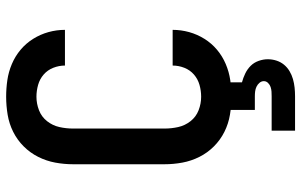

<svg xmlns="http://www.w3.org/2000/svg" viewBox="-202 -582 1003 640"><g transform="rotate(-90 300.0 -261.5)"><path d="M298 8Q268 8 238 3Q208 -2 181 -15.5Q154 -29 132.5 -50.5Q111 -72 97.5 -99Q84 -126 78.5 -155.5Q73 -185 73 -215V-520Q73 -550 78.5 -579.5Q84 -609 97.5 -636Q111 -663 132.5 -684.5Q154 -706 181 -719.5Q208 -733 238 -738Q268 -743 298 -743Q326 -743 353.5 -739Q381 -735 407 -724Q433 -713 454.5 -695Q476 -677 491 -653Q506 -629 513.5 -602Q521 -575 521 -547H402Q402 -567 394.5 -586Q387 -605 372 -618Q357 -631 337.5 -636.5Q318 -642 298 -642Q275 -642 253 -633.5Q231 -625 216.5 -606.5Q202 -588 197 -565.5Q192 -543 192 -520V-215Q192 -192 197 -169.5Q202 -147 216.5 -128.5Q231 -110 253 -101.5Q275 -93 298 -93Q318 -93 337.5 -98.5Q357 -104 372 -117Q387 -130 394.5 -149Q402 -168 402 -188H521Q521 -160 513.5 -133Q506 -106 491 -82Q476 -58 454.5 -40Q433 -22 407 -11Q381 0 353.5 4Q326 8 298 8ZM185 220V142H300Q308 142 315.5 141.5Q323 141 330.5 138.5Q338 136 344 130Q350 124 350 116Q350 108 344.5 101.5Q339 95 331.5 91.5Q324 88 316 87Q308 86 300 86H254V-93H346V43Q361 47 375.5 54Q390 61 401 72Q412 83 417.5 98.5Q423 114 423 129Q423 144 418.5 158Q414 172 405 183Q396 194 383.5 201.5Q371 209 357 213Q343 217 328.5 218.5Q314 220 300 220Z"/></g></svg>

Font: Iosevka Aile
Style: Bold
Weight: 700
Designer: Belleve Invis
Foundry: Belleve Invis
Version: Version 28.0.1; ttfautohint (v1.8.4)